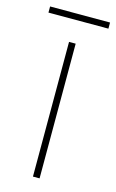

<svg xmlns="http://www.w3.org/2000/svg" viewBox="-124 -683 441 727"><g transform="rotate(15 96.5 -319.5)"><path d="M214 -639H-21V-615H214ZM109 0V-528H83V0Z"/></g></svg>

Font: Noto Sans Gujarati UI SemiCondensed Thin
Style: Regular
Weight: 100
Width: 4
Designer: Jelle Bosma - Monotype Design Team, Universal Thirst
Foundry: Monotype Imaging Inc.
Version: Version 2.106